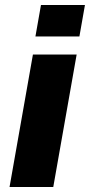

<svg xmlns="http://www.w3.org/2000/svg" viewBox="-20 -744 358 764"><path d="M121 -599 143 -724H318L296 -599ZM18 0 111 -527H285L192 0Z"/></svg>

Font: Archivo SemiExpanded ExtraBold
Style: Italic
Weight: 800
Width: 6
Italic angle: -10°
Designer: Hector Gatti
Foundry: Omnibus-Type
Version: Version 2.001